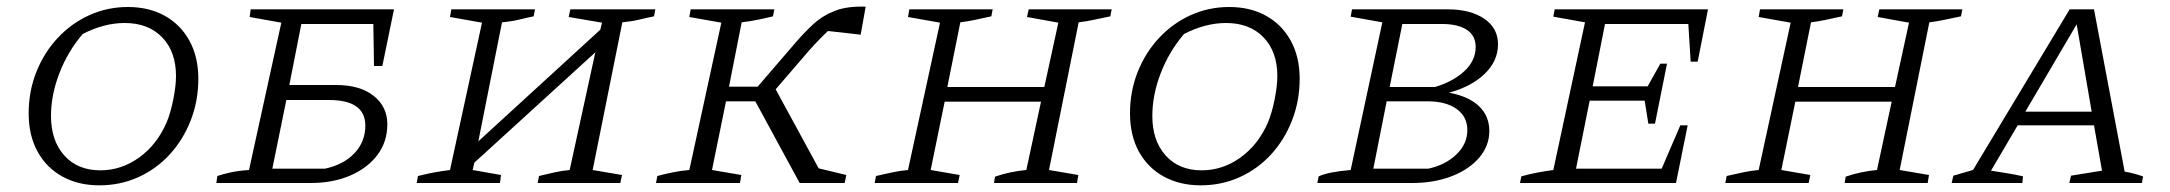

<svg xmlns="http://www.w3.org/2000/svg" viewBox="-20 -549 6511 576"><path d="M278 7Q215 7 167 -19.5Q119 -46 92.5 -94.5Q66 -143 66 -209Q66 -275 89 -333Q112 -391 153 -435Q194 -479 248 -503.5Q302 -528 364 -528Q427 -528 474.5 -501.5Q522 -475 548.5 -426.5Q575 -378 575 -313Q575 -246 552 -187.5Q529 -129 489 -85.5Q449 -42 395 -17.5Q341 7 278 7ZM281 -38Q344 -38 397.5 -76.5Q451 -115 480 -182Q492 -211 500 -251.5Q508 -292 508 -321Q508 -394 466.5 -437Q425 -480 354 -480Q292 -480 228 -447Q183 -394 158 -329Q133 -264 133 -201Q133 -127 173 -82.5Q213 -38 281 -38Z M629 0 632 -21Q650 -27 673 -32Q696 -37 727 -39L824 -481L729 -498L732 -521H1162L1127 -351H1102L1100 -477H884L848 -294H988Q1060 -294 1101 -261.5Q1142 -229 1142 -176Q1142 -124 1112.5 -84.5Q1083 -45 1031 -22.5Q979 0 912 0ZM797 -43H955Q1011 -55 1043.5 -89.5Q1076 -124 1076 -172Q1076 -249 967 -249H839Z M1230 0 1234 -21Q1262 -28 1284 -32Q1306 -36 1330 -39L1426 -481L1330 -498L1334 -521H1585L1581 -500Q1561 -496 1539 -490.5Q1517 -485 1486 -482L1415 -125L1781 -460L1786 -481L1686 -498L1691 -521H1946L1942 -500Q1922 -496 1899.5 -490.5Q1877 -485 1847 -482L1758 -39L1846 -24L1841 0H1593L1597 -21Q1621 -27 1644 -32Q1667 -37 1689 -39L1766 -392L1403 -61L1398 -39L1483 -24L1480 0Z M1948 0 1952 -21Q1974 -27 1998.5 -32Q2023 -37 2048 -39L2144 -481L2048 -498L2052 -521H2303L2299 -500Q2279 -495 2254.5 -490Q2230 -485 2205 -482L2167 -289H2253L2364 -418Q2392 -451 2420.5 -477Q2449 -503 2486 -517Q2523 -531 2577 -529L2562 -445L2464 -456Q2451 -444 2436.5 -429Q2422 -414 2406 -396L2307 -281L2436 -44L2519 -24L2514 0H2379L2246 -245H2158L2116 -39L2204 -24L2200 0Z M2604 0 2608 -21Q2634 -27 2657.5 -32Q2681 -37 2704 -39L2800 -481L2704 -498L2708 -521H2958L2954 -500Q2922 -493 2903 -489Q2884 -485 2861 -482L2822 -288H3113L3155 -481L3061 -498L3066 -521H3315L3311 -500Q3282 -494 3261 -489.5Q3240 -485 3216 -482L3127 -39L3215 -24L3211 0H2962L2965 -19Q2988 -27 3012 -32Q3036 -37 3059 -39L3103 -244H2814L2772 -39L2859 -24L2854 0Z M3582 7Q3519 7 3471 -19.5Q3423 -46 3396.5 -94.5Q3370 -143 3370 -209Q3370 -275 3393 -333Q3416 -391 3457 -435Q3498 -479 3552 -503.5Q3606 -528 3668 -528Q3731 -528 3778.5 -501.5Q3826 -475 3852.5 -426.5Q3879 -378 3879 -313Q3879 -246 3856 -187.5Q3833 -129 3793 -85.5Q3753 -42 3699 -17.5Q3645 7 3582 7ZM3585 -38Q3648 -38 3701.5 -76.5Q3755 -115 3784 -182Q3796 -211 3804 -251.5Q3812 -292 3812 -321Q3812 -394 3770.5 -437Q3729 -480 3658 -480Q3596 -480 3532 -447Q3487 -394 3462 -329Q3437 -264 3437 -201Q3437 -127 3477 -82.5Q3517 -38 3585 -38Z M3932 0 3936 -20Q3952 -27 3975 -31.5Q3998 -36 4032 -39L4127 -482L4032 -499L4036 -521H4323Q4391 -521 4432.5 -493Q4474 -465 4474 -416Q4474 -366 4434 -327.5Q4394 -289 4327 -271Q4386 -260 4417 -230.5Q4448 -201 4448 -156Q4448 -112 4418 -76.5Q4388 -41 4335.5 -20.5Q4283 0 4216 0ZM4307 -477H4187L4149 -288H4285Q4339 -304 4373 -335.5Q4407 -367 4407 -408Q4407 -442 4380.5 -459.5Q4354 -477 4307 -477ZM4100 -43H4265Q4316 -54 4349 -85.5Q4382 -117 4382 -159Q4382 -199 4350 -222Q4318 -245 4263 -245H4140Z M4540 0 4544 -20Q4569 -27 4593 -31.5Q4617 -36 4640 -39L4735 -482L4640 -499L4644 -521H5104L5073 -364H5052L5045 -477H4795L4758 -290H4923L4961 -358H4981L4945 -178H4925L4914 -247H4749L4708 -43H4965L5021 -173H5043L5008 0Z M5156 0 5160 -21Q5186 -27 5209.5 -32Q5233 -37 5256 -39L5352 -481L5256 -498L5260 -521H5510L5506 -500Q5474 -493 5455 -489Q5436 -485 5413 -482L5374 -288H5665L5707 -481L5613 -498L5618 -521H5867L5863 -500Q5834 -494 5813 -489.5Q5792 -485 5768 -482L5679 -39L5767 -24L5763 0H5514L5517 -19Q5540 -27 5564 -32Q5588 -37 5611 -39L5655 -244H5366L5324 -39L5411 -24L5406 0Z M6354 -34Q6368 -32 6382.5 -28Q6397 -24 6409 -20L6406 0H6188L6193 -22L6286 -37L6262 -173H6033L5953 -37Q5977 -33 6000 -29.5Q6023 -26 6049 -20L6047 0H5835L5840 -22L5899 -39L6189 -521H6262ZM6056 -214H6255L6210 -476Z"/></svg>

Font: Piazzolla SC Light
Style: Italic
Weight: 300
Italic angle: -11.3°
Designer: Juan Pablo del Peral
Foundry: Huerta Tipografica
Version: Version 1.330